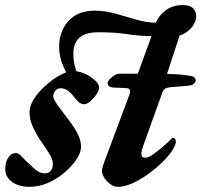

<svg xmlns="http://www.w3.org/2000/svg" viewBox="-45 -707 777 741"><path d="M410.2 14Q394.8 14 380.7 3.8Q366.6 -6.4 357.6 -20.6Q348.7 -34.9 348.7 -46Q348.7 -53.1 350.7 -61.4Q352.7 -69.7 359.4 -87.2L453.6 -339.4Q459.7 -356.3 454.9 -361.7Q450.2 -367 442.7 -367L394.5 -369Q377.4 -370 373.7 -376.6Q370 -383.1 370 -388.8Q370 -390.8 376.6 -399.1Q383.3 -407.5 394.5 -415.1Q405.6 -422.6 417.9 -422.6H466.2L611.5 -421.3Q620.6 -421.3 631.6 -420.6Q642.7 -420 655.2 -418.9Q667.8 -417.8 679.2 -415.8Q701.8 -412.8 706.1 -407.6Q710.4 -402.5 710.4 -395Q710.4 -392.2 704.8 -385.3Q699.1 -378.3 683.2 -376.5Q670.2 -375.5 656.4 -374Q642.5 -372.5 623.8 -371.5Q605.4 -370.5 596 -366.5Q586.6 -362.5 582.2 -351.6L507.9 -144.9Q500.6 -123.9 500.6 -113.7Q500.6 -103.4 505.3 -100.9Q510 -98.4 515.3 -98.4Q527.6 -98.4 546.4 -111.6Q565.2 -124.7 584.8 -141.9Q604.4 -159.1 616.8 -171.6Q619.6 -174.4 621.9 -175Q624.2 -175.7 625 -174.6Q629.9 -173.3 632.3 -167.7Q634.7 -162.1 633.2 -155.5Q630.3 -140.2 614.5 -118.6Q598.6 -97 574 -73.9Q549.3 -50.7 520.5 -30.7Q491.7 -10.8 463.1 1.6Q434.6 14 410.2 14ZM237.1 -376.2Q216 -413.6 199.6 -450.4Q183.2 -487.2 183.2 -526Q183.2 -586.3 219.3 -626.1Q255.4 -665.9 320.8 -665.9Q360.4 -665.9 401 -654.4Q441.5 -642.8 481.3 -631.2Q521 -619.5 556.6 -619.5Q570.1 -650.1 596.6 -668.8Q623.1 -687.4 659.4 -687.4Q688.7 -687.4 700.5 -674.6Q712.3 -661.7 712.3 -644.7Q712.3 -632.9 706 -618.8Q699.8 -604.7 685.5 -591.4Q671.2 -578.1 648.1 -569.5L594.9 -407.5L483.1 -412.2L539.9 -567.8Q494.7 -567.8 446.3 -575.1Q397.9 -582.5 336.2 -582.5Q283.7 -582.5 260.9 -561.3Q238.1 -540.2 238.1 -498.7Q238.1 -479.4 241.2 -464Q244.4 -448.7 249.3 -433.3Q254.3 -417.8 258.1 -396ZM69.5 14Q27 14 1.1 -5.1Q-24.7 -24.1 -24.7 -55.4Q-24.7 -80.9 -13.4 -98.5Q-2.1 -116.2 17.2 -116.2Q25 -116.2 35 -106.6Q45 -97 57.2 -84.1Q71.5 -70.3 89.5 -54.2Q107.5 -38.1 127.1 -38.1Q143.4 -38.1 150.8 -47.8Q158.2 -57.4 159.2 -73.7Q160 -89.1 145.1 -113.8Q130.3 -138.5 113.8 -161Q95.9 -186.7 82.5 -215.9Q69 -245.2 69 -273.4Q69 -299.9 87.4 -327.4Q105.8 -355 133.6 -379.3Q161.4 -403.7 189.2 -418.3Q216.9 -432.9 234.8 -432.9Q260.1 -432.9 283.4 -422.1Q306.6 -411.3 322.1 -396.5Q337.6 -381.6 337.6 -369.7Q337.6 -358.8 327.5 -343.3Q317.4 -327.9 304.1 -316.3Q290.7 -304.8 279 -304.8Q267.4 -304.8 257.5 -314.3Q247.6 -323.9 239.9 -334Q230.7 -347.3 217.2 -356.8Q203.8 -366.4 189.8 -366.4Q176.3 -366.4 168.4 -356.6Q160.5 -346.7 160.5 -335.4Q160.5 -327.4 168.9 -314.1Q177.2 -300.8 189.2 -285.2Q201.2 -269.7 213.2 -253.2Q242.2 -216 255 -190.4Q267.8 -164.9 267.8 -140.2Q267.8 -119.2 250.7 -93Q233.6 -66.8 205.2 -42.1Q176.8 -17.5 141.4 -1.7Q106 14 69.5 14Z"/></svg>

Font: EB Garamond
Style: Italic
Weight: 400
Italic angle: -17.2°
Designer: Georg Duffner and Octavio Pardo
Foundry: Georg Duffner
Version: Version 1.001